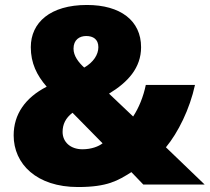

<svg xmlns="http://www.w3.org/2000/svg" viewBox="-20 -743 844 773"><path d="M330 -723C182 -723 104 -652 104 -553C104 -489 128 -440 168 -394C82 -350 35 -283 35 -198C35 -83 127 10 294 10C413 10 455 -16 509 -50L557 0H804L648 -150C697 -209 744 -304 765 -401H567C557 -353 539 -309 516 -274L419 -366C495 -412 548 -470 548 -553C548 -660 465 -723 330 -723ZM327 -598C355 -598 376 -585 376 -553C376 -523 356 -492 319 -471C296 -492 276 -518 276 -547C276 -583 300 -598 327 -598ZM272 -289 393 -166C378 -154 349 -142 312 -142C264 -142 232 -171 232 -212C232 -242 244 -268 272 -289Z"/></svg>

Font: Noto Sans Gujarati Black
Style: Regular
Weight: 900
Designer: Jelle Bosma - Monotype Design Team, Universal Thirst
Foundry: Monotype Imaging Inc.
Version: Version 2.106